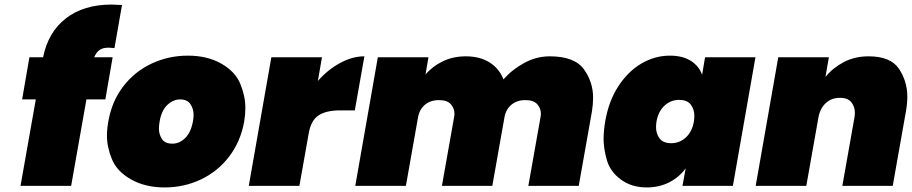

<svg xmlns="http://www.w3.org/2000/svg" viewBox="-20 -815 3999 842"><path d="M482 -604Q464 -606 457 -606Q432 -606 417.5 -596.5Q403 -587 393 -564H474L442 -379H359L292 0H70L137 -379H77L109 -564H169Q191 -674 269 -734.5Q347 -795 469 -795Q483 -795 515 -793Z M702 7Q617 7 555 -28Q493 -63 471 -116.5Q449 -170 449 -220Q449 -249 455 -282Q470 -370 520 -435.5Q570 -501 644.5 -536Q719 -571 804 -571Q889 -571 950.5 -536Q1012 -501 1034 -447Q1056 -393 1056 -342Q1056 -313 1051 -282Q1035 -194 985 -128.5Q935 -63 861 -28Q787 7 702 7ZM736 -185Q767 -185 792 -209.5Q817 -234 826 -282Q829 -298 829 -311Q829 -338 815 -358.5Q801 -379 770 -379Q739 -379 713.5 -354.5Q688 -330 680 -282Q677 -265 677 -251Q677 -225 690.5 -205Q704 -185 736 -185Z M1374 -460Q1417 -509 1471 -538.5Q1525 -568 1578 -568L1536 -331H1473Q1410 -331 1377 -309Q1344 -287 1334 -231L1293 0H1071L1170 -564H1392Z M2391 -568Q2499 -568 2540 -512Q2581 -456 2581 -386Q2581 -358 2576 -327L2518 0H2297L2350 -299Q2352 -308 2352 -316Q2352 -340 2336 -358Q2320 -376 2284 -376Q2247 -376 2222.5 -355.5Q2198 -335 2192 -299L2139 0H1918L1971 -299Q1973 -308 1973 -316Q1973 -340 1957 -358Q1941 -376 1905 -376Q1868 -376 1843.5 -355.5Q1819 -335 1813 -299L1760 0H1538L1637 -564H1859L1846 -488Q1876 -524 1921.5 -546Q1967 -568 2023 -568Q2084 -568 2126.5 -541.5Q2169 -515 2188 -467Q2227 -511 2280 -539.5Q2333 -568 2391 -568Z M2634 -282Q2649 -371 2691.5 -436.5Q2734 -502 2793 -536.5Q2852 -571 2918 -571Q2973 -571 3009 -548.5Q3045 -526 3059 -487L3072 -564H3293L3194 0H2973L2987 -77Q2959 -38 2915 -15.5Q2871 7 2816 7Q2750 7 2703 -27.5Q2656 -62 2641.5 -112.5Q2627 -163 2627 -206Q2627 -241 2634 -282ZM3023 -282Q3025 -296 3025 -307Q3025 -335 3009.5 -356Q2994 -377 2958 -377Q2922 -377 2894.5 -352Q2867 -327 2859 -282Q2857 -268 2857 -257Q2857 -229 2872.5 -208Q2888 -187 2924 -187Q2960 -187 2987.5 -212Q3015 -237 3023 -282Z M3789 -568Q3886 -568 3922.5 -513Q3959 -458 3959 -391Q3959 -361 3953 -327L3895 0H3674L3727 -299Q3729 -310 3729 -321Q3729 -346 3714 -366Q3699 -386 3663 -386Q3626 -386 3601 -362.5Q3576 -339 3569 -299L3516 0H3294L3393 -564H3615L3600 -478Q3633 -518 3681 -543Q3729 -568 3789 -568Z"/></svg>

Font: Fz Poppins Black
Style: Italic
Weight: 900
Italic angle: -10°
Designer: Ninad Kale (Devanagari), Jonny Pinhorn (Latin)
Foundry: Indian Type Foundry
Version: Vit hóa bi Vntype.Com & FontZin.Com